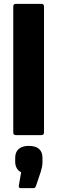

<svg xmlns="http://www.w3.org/2000/svg" viewBox="-20 -703 298 999"><path d="M63 0Q49 0 49 -14V-669Q49 -683 63 -683H195Q209 -683 209 -669V-14Q209 0 195 0ZM88 276Q76 276 78 263L90 193Q76 187 67.5 172.5Q59 158 59 138V119Q59 88 77.5 72Q96 56 129 56Q201 56 201 119V139Q201 154 198.5 166Q196 178 191 194L167 265Q164 276 153 276Z"/></svg>

Font: Sofia Sans Black
Style: Regular
Weight: 900
Designer: Botio Nikoltchev, Ani Petrova
Foundry: lettersoup
Version: Version 4.100; ttfautohint (v1.8.3)